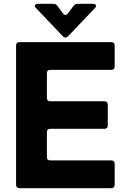

<svg xmlns="http://www.w3.org/2000/svg" viewBox="-20 -983 662 1003"><path d="M82 0Q64 0 64 -18V-745Q64 -763 82 -763H561Q579 -763 579 -745V-636Q579 -618 561 -618H243Q225 -618 225 -600V-472Q225 -454 243 -454H525Q543 -454 543 -436V-328Q543 -310 525 -310H243Q225 -310 225 -292V-163Q225 -145 243 -145H561Q579 -145 579 -127V-18Q579 0 561 0ZM306 -796 168 -941Q162 -947 162 -952Q162 -957 166.5 -960Q171 -963 178 -963H258Q273 -963 280 -952L309 -913Q315 -905 322 -905Q329 -905 335 -913L364 -952Q372 -963 386 -963H466Q473 -963 477.5 -960Q482 -957 482 -952Q482 -947 476 -941L338 -796Q329 -787 322 -787Q314 -787 306 -796Z"/></svg>

Font: Open Sauce Two ExtraBold
Style: Regular
Weight: 800
Designer: Alfredo Marco Pradil
Foundry: Creative Sauce Fz LLC
Version: Version 1.477